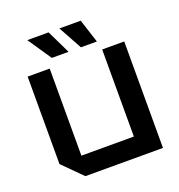

<svg xmlns="http://www.w3.org/2000/svg" viewBox="-132 -840 884 949"><g transform="rotate(-20 310.0 -365.0)"><path d="M564 -560V0H156L56 -100V-560H172V-102H448V-560ZM397 -730 437 -606H353L285 -730ZM228 -730 288 -606H200L116 -730Z"/></g></svg>

Font: Tektur Medium
Style: Regular
Weight: 500
Designer: Adam Jagosz
Foundry: Adam Jagosz
Version: Version 1.005;gftools[0.9.30]